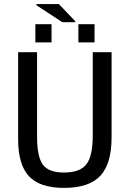

<svg xmlns="http://www.w3.org/2000/svg" viewBox="-20 -916 640 946"><path d="M529.8 -239.3Q529.8 -108.9 474.1 -49.6Q418.5 9.8 295.4 9.8Q176.3 9.8 122.8 -47.6Q69.3 -105 69.3 -230.5V-658.7H162.6V-243.2Q162.6 -143.6 191.2 -104.7Q219.7 -65.9 294.9 -65.9Q373.5 -65.9 405.3 -106Q437 -146 437 -249.5V-658.7H529.8ZM350.6 -811.5V-806.6H287.1L159.7 -890.1V-896H270ZM154.3 -707V-796.9H233.9V-707ZM366.2 -707V-796.9H445.8V-707Z"/></svg>

Font: Cousine
Style: Regular
Weight: 400
Monospace: yes
Designer: Steve Matteson
Foundry: Monotype Imaging Inc.
Version: Version 1.21